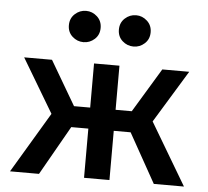

<svg xmlns="http://www.w3.org/2000/svg" viewBox="-51 -773 899 828"><g transform="rotate(5 398.0 -359.0)"><path d="M22 0 178.5 -262.5 40 -495H160.5L272.5 -304H342.5V-495H452.5V-304H522.5L638 -495H754.5L616 -268L775 0H644.5L525.5 -213H452.5V0H342.5V-213H268.5L147.5 0ZM289 -582.5Q261.5 -582.5 240.8 -601.2Q220 -620 220 -650Q220 -680 240.8 -699Q261.5 -718 289 -718Q316 -718 336.8 -699Q357.5 -680 357.5 -650Q357.5 -620 336.8 -601.2Q316 -582.5 289 -582.5ZM505.5 -582.5Q478 -582.5 457.2 -601.2Q436.5 -620 436.5 -650Q436.5 -680 457.2 -699Q478 -718 505.5 -718Q532.5 -718 553.2 -699Q574 -680 574 -650Q574 -620 553.2 -601.2Q532.5 -582.5 505.5 -582.5Z"/></g></svg>

Font: Geologica
Style: Regular
Weight: 400
Designer: Sindre Bremnes, Frode Helland
Foundry: Monokrom Skriftforlag AS
Version: Version 1.010; ttfautohint (v1.8.4.7-5d5b);gftools[0.9.28]